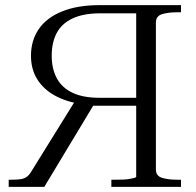

<svg xmlns="http://www.w3.org/2000/svg" viewBox="-20 -730 766 750"><path d="M350 -327 153 0H14V-28H24Q46 -28 60 -30Q74 -32 83.5 -38.5Q93 -45 101 -58L276 -340ZM512 -40V-678H372Q306 -678 263.5 -658Q221 -638 201.5 -601Q182 -564 182 -512Q182 -462 201.5 -425Q221 -388 262.5 -368Q304 -348 369 -348H531V-317H328L303 -323Q242 -331 196.5 -355.5Q151 -380 126 -419.5Q101 -459 101 -512Q101 -572 131.5 -616.5Q162 -661 222.5 -685.5Q283 -710 370 -710H687V-682H671Q636 -682 612.5 -674.5Q589 -667 589 -642V-68Q589 -43 612.5 -35.5Q636 -28 671 -28H687V0H415V-28H432Q446 -28 460.5 -28.5Q475 -29 486.5 -31Q498 -33 505 -35Q512 -37 512 -40Z"/></svg>

Font: Roboto Serif 120pt Expanded Light
Style: Regular
Weight: 300
Width: 7
Designer: Greg Gazdowicz
Foundry: Commercial Type
Version: Version 1.008